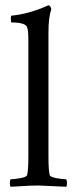

<svg xmlns="http://www.w3.org/2000/svg" viewBox="-20 -714 295 737"><path d="M21 2.9Q17.6 -1 17.8 -11.5Q18.1 -22 21 -25.9Q35.6 -25.9 58.8 -30.3Q82 -34.7 84 -42Q88.9 -58.1 88.9 -116.2V-558.1Q88.9 -597.7 84 -609.9Q76.7 -627.9 22.9 -627.9Q22.5 -627.9 22 -634.3Q21.5 -640.6 21.7 -647Q22 -653.3 23.9 -653.8Q92.8 -660.6 166 -693.8Q169.4 -693.8 173.1 -688.7Q176.8 -683.6 176.8 -678.2Q166 -646 166 -590.8V-116.2Q166 -58.1 170.9 -42Q172.9 -34.7 196 -30.3Q219.2 -25.9 233.9 -25.9Q236.8 -22 237.1 -11.5Q237.3 -1 233.9 2.9Q131.3 -2 127 -2Q109.4 -2 93.3 -1.2Q77.1 -0.5 56.2 1Q35.2 2.4 21 2.9Z"/></svg>

Font: Crimson
Style: Roman
Weight: 400
Version: Version 0.8